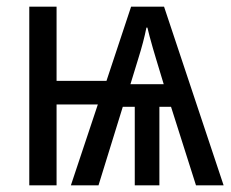

<svg xmlns="http://www.w3.org/2000/svg" viewBox="-20 -557 695 577"><path d="M473 -537 652 0H569L494 -236H459V0H385V-236H349L276 0H193L274 -243H150V0H68V-537H150V-314H300L374 -537ZM423 -474H420Q412 -433 395 -379L372 -304H472L449 -380Q445 -393 439.5 -412Q434 -431 429.5 -448Q425 -465 423 -474Z"/></svg>

Font: Avrile Sans Condensed
Style: Regular
Weight: 400
Width: 3
Designer: Monotype Design Team
Foundry: Monotype Imaging Inc.
Version: Version 2.001;September 10, 2019;FontCreator 11.5.0.2425 64-